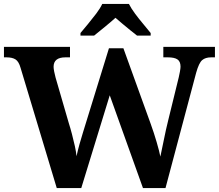

<svg xmlns="http://www.w3.org/2000/svg" viewBox="-20 -951 1107 971"><path d="M84 -608Q75 -640 58.5 -650.5Q42 -661 13 -661H0V-714H334V-661H311Q251 -661 251 -613Q251 -605 254 -589Q257 -573 261 -559L328 -328Q336 -303 344 -272.5Q352 -242 358.5 -212.5Q365 -183 367 -161Q374 -193 382 -221.5Q390 -250 399 -279L531 -707H604L742 -325Q759 -278 772.5 -231.5Q786 -185 791 -159Q799 -195 809 -245.5Q819 -296 831 -344L884 -560Q887 -572 890 -589Q893 -606 893 -614Q893 -640 877.5 -650.5Q862 -661 829 -661H806V-714H1067V-661H1048Q1019 -661 1002.5 -647Q986 -633 972 -583L817 0H703L535 -469L391 0H267ZM387 -784Q403 -803 424.5 -829Q446 -855 466.5 -882Q487 -909 497 -931H632Q643 -909 663 -882Q683 -855 705 -829Q727 -803 742 -784V-771H673Q659 -782 639 -798Q619 -814 599 -831Q579 -848 564 -861Q542 -841 509.5 -814.5Q477 -788 456 -771H387Z"/></svg>

Font: Noto Serif Khojki
Style: Bold
Weight: 700
Version: Version 2.003